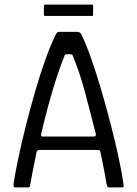

<svg xmlns="http://www.w3.org/2000/svg" viewBox="-20 -811 593 831"><path d="M45 0Q40 0 39 -3.5Q38 -7 39 -17Q46 -64 60 -130Q74 -196 93 -271Q112 -346 133.5 -420Q155 -494 178 -557.5Q201 -621 222 -663Q225 -668 228 -670.5Q231 -673 235 -673H317Q322 -672 325.5 -670Q329 -668 332 -662Q352 -622 374.5 -558Q397 -494 419 -419Q441 -344 460.5 -268Q480 -192 494 -126.5Q508 -61 514 -17Q516 -7 515 -3.5Q514 0 508 0H451Q447 0 445.5 -2.5Q444 -5 441 -14Q437 -41 430 -77.5Q423 -114 415 -152Q414 -158 411.5 -160Q409 -162 402 -162H150Q144 -161 142 -159.5Q140 -158 138 -151Q130 -114 123 -77.5Q116 -41 111 -13Q110 -5 108.5 -2.5Q107 0 102 0ZM165 -220H386Q391 -220 393.5 -223Q396 -226 394 -235Q372 -320 349.5 -406Q327 -492 295 -570Q293 -576 286 -576H267Q261 -576 259 -569Q243 -530 224.5 -473.5Q206 -417 189 -354Q172 -291 158 -231Q157 -227 158 -223.5Q159 -220 165 -220ZM383 -746Q383 -744 382 -743Q381 -742 377 -742H176Q172 -742 171 -743.5Q170 -745 170 -747V-785Q170 -789 171.5 -790Q173 -791 176 -791H377Q381 -791 382 -790Q383 -789 383 -785Z"/></svg>

Font: Glory
Style: Regular
Weight: 400
Designer: Robert Leuschke
Foundry: Robert Leuschke
Version: Version 1.011